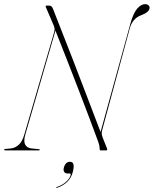

<svg xmlns="http://www.w3.org/2000/svg" viewBox="-41 -727 743 928"><path d="M81.5 -77Q72 -43.5 80.8 -27.8Q89.5 -12 111.5 -9.5L147 -6Q151 -6 151 -3Q151 0 148 0H-11Q-21 0 -21 -3Q-21 -7 -15 -7L11.5 -9.5Q33.5 -12 50.5 -28Q67.5 -44 77 -78.5L220 -569Q223.5 -580.5 222.8 -588.2Q222 -596 218.5 -604L180 -694Q179 -700 184.5 -700H197.5Q210 -700 216 -682Q269 -547.5 308.8 -445Q348.5 -342.5 381 -257Q413.5 -171.5 445 -89L589 -612Q603.5 -664.5 622.5 -685.8Q641.5 -707 661 -707Q670 -707 676.2 -701.8Q682.5 -696.5 682 -689Q681.5 -668.5 640.5 -653Q599 -637.5 586 -589L451.5 -93Q450.5 -88 450.5 -81.5Q450.5 -75 456 -60L476.5 -9Q479 0 472 0H446Q440 0 440.5 -11Q440 -18.5 439 -23.8Q438 -29 434 -41Q391.5 -156.5 340 -290.2Q288.5 -424 227 -579ZM287 111.5Q274 111.5 269.2 103.8Q264.5 96 267.5 84Q275 55 297.5 55Q323.5 55 311 103.5Q304 133 282.8 152.8Q261.5 172.5 235 180.5Q230.5 182 230.5 180Q230.5 177.5 233 177Q260 168.5 278.2 151.8Q296.5 135 300.5 119Q302 111.5 296 111.5Z"/></svg>

Font: Fraunces 144pt S000 Thin
Style: Italic
Weight: 100
Italic angle: -16°
Version: Version 1.000; ttfautohint (v1.8.3)